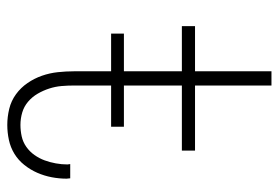

<svg xmlns="http://www.w3.org/2000/svg" viewBox="-142 -634 783 540"><g transform="rotate(90 250.0 -363.5)"><path d="M331 8Q308 8 285.5 2.5Q263 -3 244.5 -16.5Q226 -30 213 -49Q200 -68 192.5 -89.5Q185 -111 182.5 -134Q180 -157 180 -180V-483H53V-520H180V-735H220V-520H403V-483H220V-180Q220 -162 221.5 -144.5Q223 -127 228.5 -110Q234 -93 243 -77.5Q252 -62 265.5 -50.5Q279 -39 296 -34Q313 -29 331 -29Q347 -29 363 -32.5Q379 -36 392.5 -45.5Q406 -55 415.5 -68.5Q425 -82 430.5 -97Q436 -112 439 -128.5Q442 -145 442 -161Q442 -163 441.5 -165Q441 -167 441 -169H481Q481 -166 481.5 -163.5Q482 -161 482 -159Q482 -138 478 -117Q474 -96 465.5 -76.5Q457 -57 443.5 -40Q430 -23 412 -12Q394 -1 373 3.5Q352 8 331 8ZM74 -284V-320H336V-284Z"/></g></svg>

Font: Zed Sans Extralight
Style: Regular
Weight: 200
Designer: Belleve Invis
Foundry: Belleve Invis
Version: Version 1.0.0; ttfautohint (v1.8.4)